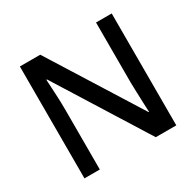

<svg xmlns="http://www.w3.org/2000/svg" viewBox="-154 -887 1084 1061"><g transform="rotate(-30 388.0 -357.0)"><path d="M681 0H550L189 -577H185Q187 -537 190 -485.5Q193 -434 193 -380V0H95V-714H225L585 -140H588Q587 -161 585.5 -193Q584 -225 583 -261.5Q582 -298 581 -330V-714H681Z"/></g></svg>

Font: Noto Sans Kannada Medium
Style: Regular
Weight: 500
Designer: Jelle Bosma - Monotype Design Team
Foundry: Monotype Imaging Inc.
Version: Version 2.005; ttfautohint (v1.8.4.7-5d5b)